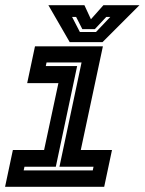

<svg xmlns="http://www.w3.org/2000/svg" viewBox="-20 -718 556 738"><path d="M-0.5 0 29.5 -141.5H149.5L204.5 -398.5H84.5L114.5 -540H375.5L290.5 -141.5H410.5L380.5 0ZM71 -63H336.5L339.5 -77H208.5L293.5 -478H159L156 -464H276.5L194.5 -77H74ZM248 -556 166 -698H304.5L329.5 -644L377.5 -698H516L374 -556ZM287 -595H349L404 -653H388.5L344.5 -606H296.5L272.5 -653H257Z"/></svg>

Font: Tourney
Style: Bold Italic
Weight: 700
Italic angle: -12°
Version: Version 1.015